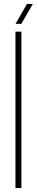

<svg xmlns="http://www.w3.org/2000/svg" viewBox="-20 -962 188 982"><path d="M59 0V-800H89.5V0ZM59.5 -840 118 -942H148L89 -840Z"/></svg>

Font: Big Shoulders Display ExtraLight
Style: Regular
Weight: 250
Designer: Patric King
Foundry: XO Type Co
Version: Version 2.002